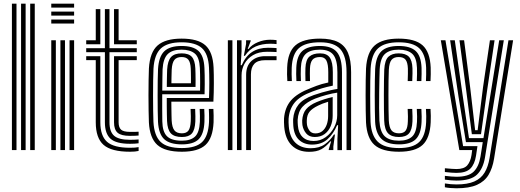

<svg xmlns="http://www.w3.org/2000/svg" viewBox="-20 -820 2843 1049"><path d="M145 0V-800H169.9V0ZM45.1 0V-800H70.1V0ZM95.1 0V-800H120V0Z M260.1 -778.3V-800H384.9V-778.3ZM260.1 -691.3V-713.1H384.9V-691.3ZM260.1 -734.8V-756.5H384.9V-734.8ZM360 0V-600H384.9V0ZM260.1 0V-600H285.1V0ZM310.1 0V-600H335V0Z M690.3 -34.4Q614.5 -34.4 583.8 -62.1Q553.1 -89.7 553.1 -151.9V-534.8H451V-556.5H553.1V-770H578.1V-556.5H727.3V-534.8H578.1V-151.9Q578.1 -100.7 603.2 -78.5Q628.3 -56.2 690.3 -56.2Q701.8 -56.2 713.3 -56.6Q724.8 -57.1 737.3 -58.1V-37.2Q727.3 -35.7 715.9 -35.1Q704.4 -34.4 690.3 -34.4ZM690.3 9Q588.8 9 546 -28.3Q503.2 -65.7 503.2 -151.9V-491.3H451V-513.1H528.2V-151.9Q528.2 -78 564.7 -45.3Q601.3 -12.7 690.3 -12.7Q704.8 -12.7 716.4 -13.5Q728.1 -14.3 737.3 -16.3V4.7Q719.6 9 690.3 9ZM690.3 -77.7Q641.9 -77.7 622.4 -94.9Q603 -112 603 -151.9V-513.1H727.3V-491.3H628V-151.9Q628 -123.5 641.6 -111.5Q655.3 -99.5 690.3 -99.5Q710.4 -99.5 721.8 -99.7Q733.3 -99.9 737.3 -100.5V-79.6Q729.6 -78.8 718.5 -78.3Q707.5 -77.7 690.3 -77.7ZM451 -578.3V-600H503.2V-770H528.2V-578.3ZM603 -578.3V-770H628V-600H727.3V-578.3Z M973.8 9Q881.2 9 839.6 -28.3Q798 -65.7 793.5 -151.5Q792.5 -176.2 791.9 -215.7Q791.2 -255.1 791.2 -299.1Q791.2 -343 791.9 -382.4Q792.5 -421.7 793.6 -446.1Q798.8 -534.9 841.4 -572Q883.9 -609 972.2 -609Q1061.1 -609 1102 -572.7Q1142.9 -536.4 1146.9 -451Q1147.7 -432.5 1148.1 -410.5Q1148.5 -388.5 1148.4 -364.3Q1148.4 -340.1 1147.8 -314.8Q1147.2 -289.6 1145.9 -264.6H916.1Q916.2 -245.1 916.5 -225.4Q916.7 -205.6 917.1 -188.9Q917.6 -172.2 917.9 -161.4Q920 -124.6 932.5 -108.1Q945 -91.6 973.8 -91.6Q998.6 -91.6 1009.5 -106.5Q1020.5 -121.5 1022.2 -157.8Q1022.8 -167.8 1022.6 -185Q1022.3 -202.1 1021.2 -224.9H1046.2Q1047.3 -202.6 1047.5 -185Q1047.8 -167.4 1047.2 -156.7Q1045.1 -110.2 1028.2 -90.8Q1011.3 -71.5 973.8 -71.5Q932.2 -71.5 913.5 -91.5Q894.9 -111.5 892.7 -158.6Q892.2 -173.2 891.8 -193.7Q891.4 -214.3 891.2 -237.9Q891.1 -261.5 891.1 -284.7H1122Q1122.8 -305.6 1123.2 -327.5Q1123.6 -349.4 1123.6 -371Q1123.5 -392.6 1123.1 -412.6Q1122.8 -432.6 1121.9 -449.9Q1118.3 -525.6 1083.1 -557.2Q1047.9 -588.9 972.2 -588.9Q895.5 -588.9 859.3 -555.8Q823.2 -522.8 818.5 -444.7Q817.3 -419.2 816.7 -379.4Q816.2 -339.5 816.2 -295.9Q816.2 -252.3 816.8 -214.2Q817.5 -176.2 818.3 -154.1Q822.4 -78.2 857.6 -44.7Q892.9 -11.1 973.8 -11.1Q1050 -11.1 1084.2 -43.9Q1118.3 -76.6 1121.9 -152.8Q1122.4 -163.9 1122.3 -176Q1122.3 -188.2 1121.9 -200.8Q1121.5 -213.3 1120.9 -224.9H1145.9Q1146.7 -208.7 1147.2 -188.9Q1147.7 -169.1 1146.9 -151.9Q1142.9 -65.3 1102.8 -28.1Q1062.7 9 973.8 9ZM973.8 -31.2Q907.7 -31.2 877.2 -59.5Q846.8 -87.7 843.2 -155Q842.2 -177.9 841.7 -216.1Q841.2 -254.4 841.2 -297.7Q841.2 -341 841.7 -380Q842.2 -419 843.4 -443.1Q847.5 -510.8 877.5 -539.8Q907.4 -568.8 972.2 -568.8Q1034.4 -568.8 1064.2 -541.9Q1093.9 -515.1 1096.9 -449.2Q1097.9 -431.1 1098.3 -408Q1098.7 -384.9 1098.6 -358.7Q1098.6 -332.6 1097.6 -304.8H866.3Q866.1 -259.9 866.2 -225.7Q866.3 -191.4 866.8 -156.8Q867.7 -100.2 892.2 -75.8Q916.6 -51.3 973.8 -51.3Q1021.1 -51.3 1045.1 -73.4Q1069.2 -95.5 1072 -154.2Q1072.5 -169.1 1072.3 -186.9Q1072 -204.6 1071 -224.9H1095.9Q1096.8 -206.6 1097.3 -188.5Q1097.7 -170.4 1096.9 -153.5Q1093.9 -87.5 1065.5 -59.4Q1037.1 -31.2 973.8 -31.2ZM866.5 -325H1073.1Q1073.6 -349.5 1073.5 -371.7Q1073.5 -393.9 1073.1 -413.4Q1072.7 -432.8 1072 -448.7Q1069.4 -506.6 1044 -527.7Q1018.6 -548.7 972.2 -548.7Q920.7 -548.7 896.2 -524.3Q871.7 -499.9 868.2 -441.4Q867.8 -428.2 867.3 -395.6Q866.8 -363.1 866.5 -325ZM891.3 -345.1Q891.5 -361 891.7 -378.4Q892 -395.7 892.4 -411.8Q892.8 -427.9 893.2 -439.9Q896.1 -488 914.5 -508.3Q932.9 -528.5 972.2 -528.5Q1011.1 -528.5 1028.2 -509.3Q1045.3 -490.1 1047.2 -446.1Q1047.7 -435.5 1048.1 -419.3Q1048.5 -403.1 1048.6 -383.8Q1048.6 -364.6 1048.3 -345.1ZM916.5 -365.2H1023.2Q1023.5 -380.8 1023.3 -396.2Q1023.2 -411.5 1022.9 -424.5Q1022.6 -437.4 1022.2 -445.3Q1020.7 -479.3 1009.1 -493.9Q997.6 -508.4 972.2 -508.4Q945.2 -508.4 932.7 -492.6Q920.2 -476.7 918.1 -438.8Q917.8 -429.2 917.5 -418.1Q917.2 -407 916.9 -393.9Q916.7 -380.8 916.5 -365.2Z M1274.8 0V-600H1299.6L1299.8 -540L1295 -463.9H1300.8Q1321.9 -513.2 1357.7 -536.2Q1393.5 -559.1 1443.9 -559.1Q1457.1 -559.1 1470.9 -558.5Q1484.8 -558 1491 -557.3V-535.6Q1483.6 -536.2 1468.4 -536.7Q1453.3 -537.2 1439.3 -537.2Q1393.4 -537.2 1362.3 -518.7Q1331.2 -500.2 1315.5 -471Q1299.8 -441.7 1299.8 -409.2V0ZM1224.9 0V-600H1249.8V0ZM1324.8 0V-411.4Q1324.8 -460.3 1353.7 -486.7Q1382.6 -513.1 1428 -513.1Q1444 -513.1 1460.2 -513.1Q1476.4 -513.1 1491 -513.1V-491.1Q1476.6 -491.3 1459.6 -491.2Q1442.7 -491.1 1428 -491.1Q1388.2 -491.1 1369.6 -471.4Q1351 -451.6 1351 -414V0ZM1312.2 -515.1 1324.5 -580.7V-600H1349.3L1349.7 -595.9L1333.3 -552.7H1337.9Q1356.6 -576.2 1389.1 -589.5Q1421.6 -602.9 1455.4 -602.9Q1463.2 -602.9 1472.7 -602.4Q1482.1 -601.9 1491 -600.8V-579.1Q1483.5 -580.1 1475.1 -580.6Q1466.7 -581.1 1457.2 -581.1Q1411.4 -581.1 1376.8 -566Q1342.2 -550.9 1318.1 -515.1Z M1873.3 0V-425.3Q1873.3 -512.9 1839.8 -550.9Q1806.3 -588.9 1728.6 -588.9Q1648.6 -588.9 1612.8 -556.7Q1577 -524.5 1573.8 -450.1Q1573.3 -433.3 1573.3 -414.5Q1573.3 -395.7 1574.7 -377.1H1549.9Q1548.5 -396.6 1548.3 -413.6Q1548.1 -430.5 1548.9 -451.1Q1552.2 -536.3 1594.4 -572.6Q1636.5 -609 1728.6 -609Q1789.4 -609 1826.7 -590.4Q1864 -571.8 1881.2 -531.4Q1898.3 -491.1 1898.3 -425.3V0ZM1693.5 -49.7Q1730.4 -49.7 1759.5 -70.7Q1788.5 -91.6 1805.5 -124.1Q1822.4 -156.5 1822.4 -190.8V-313.8Q1796.5 -310.2 1764.7 -301.6Q1732.8 -293 1702.3 -281.4Q1657.5 -263.6 1633.1 -237Q1608.8 -210.5 1606.2 -164.5Q1605.9 -156.4 1606.5 -148.5Q1607.1 -140.6 1607.5 -134.2Q1610.7 -93.2 1633.1 -71.5Q1655.5 -49.7 1693.5 -49.7ZM1699.7 -71.5Q1669.2 -71.5 1653 -90.9Q1636.7 -110.3 1632.3 -136.4Q1631.6 -142.2 1631.2 -149.9Q1630.8 -157.6 1631 -162.2Q1633.6 -200.4 1652.6 -223.3Q1671.7 -246.1 1710 -262.2Q1728.9 -270.3 1752.2 -277.7Q1775.5 -285.1 1797.6 -289.9V-188.6Q1797.6 -156.7 1786.4 -130Q1775.1 -103.3 1753.3 -87.4Q1731.5 -71.5 1699.7 -71.5ZM1703.3 -91.2Q1726 -91.2 1741.5 -104Q1756.9 -116.8 1764.8 -138.4Q1772.7 -160 1772.7 -186.4V-264Q1754.9 -258.7 1741.3 -253.4Q1727.6 -248.2 1718.1 -243.1Q1685.2 -227.2 1671.1 -209.4Q1656.9 -191.6 1656.2 -162.4Q1656.1 -156.3 1656.2 -150.5Q1656.2 -144.8 1657.2 -138.6Q1659.9 -121.7 1670.8 -106.4Q1681.7 -91.2 1703.3 -91.2ZM1669 9.5Q1609.6 9.5 1574 -25.6Q1538.3 -60.6 1532.8 -127.9Q1532 -138.8 1531.6 -152Q1531.2 -165.3 1531.8 -173.4Q1536.4 -232.4 1569.8 -271.3Q1603.2 -310.3 1677.6 -338.7Q1696.2 -346.1 1710 -351.3Q1723.8 -356.4 1738.4 -360.7Q1753 -364.9 1773.5 -369.3V-425.5Q1773.5 -468.6 1763.7 -488.5Q1753.8 -508.4 1728.6 -508.4Q1699.6 -508.4 1687.2 -493.5Q1674.8 -478.5 1673.5 -445.8Q1673.2 -437.3 1673 -418Q1672.9 -398.7 1673.7 -377.1H1648.9Q1647.9 -401.7 1648.2 -418.7Q1648.4 -435.8 1648.7 -448.3Q1650.5 -493.3 1670.4 -510.9Q1690.2 -528.5 1728.6 -528.5Q1767.2 -528.5 1782.8 -504Q1798.4 -479.5 1798.4 -425.5V-352.1Q1764.5 -345.2 1738.6 -337.4Q1712.7 -329.6 1685.8 -319.6Q1618.5 -294.7 1589.7 -259.3Q1560.9 -223.9 1556.8 -171.4Q1556.3 -162.6 1556.6 -151.3Q1556.9 -140.1 1557.8 -129.9Q1562.4 -71.3 1593.5 -40.7Q1624.6 -10.1 1676.9 -10.1Q1724.4 -10.1 1754.7 -31.8Q1784.9 -53.4 1804.4 -84.9H1810L1801.2 -19.3V0H1776.3L1776 -4.1L1789.1 -47.3H1784.5Q1761.3 -19.1 1735.9 -4.8Q1710.5 9.5 1669 9.5ZM1823.5 0.2V-60L1827.3 -136.1H1821.7Q1801.5 -88.1 1768.8 -59Q1736.1 -29.9 1684.3 -30Q1641.2 -30.2 1613.9 -55.6Q1586.6 -81.1 1582.5 -132.1Q1582.1 -139.9 1581.6 -150.4Q1581 -161 1581.5 -168.8Q1585.3 -216.1 1610.5 -248Q1635.6 -279.8 1694.1 -300.5Q1717.3 -308.6 1740.1 -315.1Q1762.9 -321.7 1784.1 -326.5Q1805.3 -331.4 1823.4 -334V-425.3Q1823.4 -491.4 1801.6 -520Q1779.7 -548.7 1728.6 -548.7Q1674.9 -548.7 1650.4 -525.4Q1625.8 -502.2 1623.8 -448.9Q1623.2 -432.7 1623.1 -414.4Q1623 -396.2 1624.2 -377.1H1599.4Q1598.3 -397.4 1598.2 -415.7Q1598.2 -433.9 1598.8 -449.4Q1601.3 -513.4 1631.5 -541.1Q1661.6 -568.8 1728.6 -568.8Q1792.8 -568.8 1820.6 -535.5Q1848.4 -502.3 1848.4 -425.3V0.2Z M2159.7 9Q2067.5 9 2025.9 -28.3Q1984.3 -65.6 1979.7 -151.5Q1978.7 -176.2 1978.1 -215.7Q1977.5 -255.1 1977.5 -299.1Q1977.5 -343 1978.1 -382.4Q1978.7 -421.7 1979.8 -446.1Q1985.1 -535 2027.5 -572Q2069.8 -609 2158 -609Q2247.6 -609 2288.6 -572.7Q2329.5 -536.3 2333.1 -451.1Q2333.7 -434.8 2333.4 -414.3Q2333 -393.9 2332.1 -377.1H2307.2Q2308 -394 2308.4 -413.3Q2308.8 -432.6 2308.2 -450.1Q2304.9 -524.5 2270.2 -556.7Q2235.5 -588.9 2158 -588.9Q2081.6 -588.9 2045.5 -555.9Q2009.4 -523 2004.8 -444.7Q2003.5 -419.1 2003 -379.3Q2002.5 -339.5 2002.5 -295.8Q2002.5 -252.1 2003.1 -214.1Q2003.7 -176.1 2004.5 -154.1Q2008.2 -80.9 2043.7 -46Q2079.2 -11.1 2159.7 -11.1Q2236 -11.1 2270.3 -44Q2304.7 -76.9 2308.2 -152.7Q2308.9 -169.4 2308.8 -185.1Q2308.7 -200.7 2307.2 -224.9H2332.1Q2333.5 -203.2 2333.7 -187.1Q2333.9 -171.1 2333.1 -151.9Q2329.2 -65.7 2289 -28.3Q2248.8 9 2159.7 9ZM2159.7 -31.2Q2093.4 -31.2 2063 -62.2Q2032.6 -93.1 2029.5 -155Q2028.5 -177.9 2028 -216.2Q2027.4 -254.5 2027.4 -297.9Q2027.4 -341.3 2028 -380.3Q2028.5 -419.2 2029.7 -443.2Q2033.8 -511.2 2063.8 -540Q2093.7 -568.8 2158 -568.8Q2220.8 -568.8 2250.7 -541.8Q2280.6 -514.9 2283.2 -449.4Q2283.8 -433.8 2283.4 -415Q2283.1 -396.2 2282.2 -377.1H2257.2Q2258.1 -397.2 2258.5 -415.6Q2258.8 -433.9 2258.2 -448.8Q2256.1 -505.6 2231.1 -527.1Q2206.1 -548.7 2158 -548.7Q2109.5 -548.7 2083.7 -525.8Q2057.9 -502.9 2054.4 -441.4Q2053.8 -426.8 2053 -392.4Q2052.2 -357.9 2051.7 -314.9Q2051.1 -271.9 2051.3 -230.5Q2051.4 -189.2 2052.8 -160.8Q2056.3 -99.5 2082.1 -75.4Q2107.9 -51.3 2159.7 -51.3Q2207.2 -51.3 2231.4 -73.6Q2255.6 -95.9 2258.2 -154Q2258.8 -168.5 2258.8 -183.5Q2258.7 -198.5 2257.2 -224.9H2282.2Q2283.9 -197.2 2283.8 -183Q2283.8 -168.7 2283.2 -153.4Q2280.2 -87.9 2251.7 -59.5Q2223.1 -31.2 2159.7 -31.2ZM2159.7 -71.5Q2119.4 -71.5 2100.3 -91.6Q2081.1 -111.8 2079 -161.5Q2078.2 -184.9 2077.7 -222.4Q2077.3 -260 2077.3 -301.7Q2077.3 -343.4 2077.9 -380.4Q2078.4 -417.4 2079.4 -439.9Q2082.3 -491.9 2102.3 -510.2Q2122.2 -528.5 2158 -528.5Q2196.4 -528.5 2214.2 -509.8Q2231.9 -491 2233.5 -446.5Q2233.9 -436.2 2233.7 -419Q2233.5 -401.9 2232.3 -377.1H2207.5Q2208.4 -399.5 2208.6 -417Q2208.9 -434.5 2208.5 -445.5Q2207.3 -479 2195.9 -493.7Q2184.5 -508.4 2158 -508.4Q2131.9 -508.4 2119.2 -493.1Q2106.5 -477.7 2104.4 -438.6Q2103.4 -416.2 2102.8 -379Q2102.3 -341.9 2102.3 -300.2Q2102.3 -258.5 2102.8 -221.4Q2103.3 -184.2 2104.2 -161.6Q2106.3 -123.7 2119 -107.6Q2131.8 -91.6 2159.7 -91.6Q2185.8 -91.6 2196.5 -106.8Q2207.3 -122 2208.3 -156.8Q2208.8 -171.2 2208.8 -183.7Q2208.8 -196.3 2207.3 -224.9H2232.3Q2233.6 -201.2 2233.8 -184.6Q2234 -167.9 2233.5 -156.6Q2231.4 -110.5 2214.4 -91Q2197.4 -71.5 2159.7 -71.5Z M2474 208.7Q2457.5 208.7 2439.2 207.1Q2420.9 205.5 2410.6 203.1V182.2Q2425.3 184.8 2442.7 186.3Q2460.2 187.7 2474 187.7Q2534.4 187.7 2571.3 171.5Q2608.1 155.3 2627.5 123.2Q2647 91.1 2654.7 43.6L2758 -600H2783.4L2679.2 47.7Q2670.7 99.4 2649.2 135.3Q2627.7 171.2 2585.8 190Q2543.8 208.7 2474 208.7ZM2474 124.6Q2462.6 124.6 2447 123.4Q2431.5 122.2 2410.6 119.8V99.2Q2433.3 101.3 2448 102.4Q2462.7 103.6 2474 103.6Q2515.5 103.6 2533 83.3Q2550.5 63.1 2556.2 26.7L2559.7 0H2489.6L2388.4 -600H2413.7L2510.1 -21.7H2588.6L2580.8 30.8Q2573.4 77.5 2549.9 101.1Q2526.3 124.6 2474 124.6ZM2474 166.6Q2461.4 166.6 2444.3 165.3Q2427.1 163.9 2410.6 161.4V140.8Q2429.3 143.1 2445.7 144.4Q2462.1 145.7 2474 145.7Q2538.8 145.7 2567.6 118.1Q2596.3 90.4 2605.3 35.1L2617.6 -43.5H2525.7L2485.5 -289.6L2439.3 -600H2464.7L2506.5 -307.1L2542.3 -65.2H2621.4L2707.4 -600H2732.6L2629.9 39.3Q2619.8 101.3 2586.1 134Q2552.3 166.6 2474 166.6ZM2557.9 -86.9 2527.4 -324 2490.3 -600H2515.6L2549.1 -339.9L2575.9 -108.7H2589.6L2619.2 -344.2L2656.7 -600H2682.1L2640.3 -318.7L2608 -86.9Z"/></svg>

Font: Big Shoulders Inline Thin
Style: Regular
Weight: 100
Designer: Patric King
Foundry: XO Type Co
Version: Version 2.002